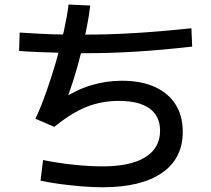

<svg xmlns="http://www.w3.org/2000/svg" viewBox="-20 -822 920 837"><path d="M156.7 -34.4 167.8 -124.4Q232.2 -111.1 301.1 -103.9Q370 -96.7 426.7 -96.7Q548.9 -96.7 613.3 -136.7Q677.8 -176.7 677.8 -252.2Q677.8 -315.6 632.2 -348.9Q586.7 -382.2 497.8 -382.2Q422.2 -382.2 356.1 -355.6Q290 -328.9 216.7 -268.9L134.4 -304.4Q156.7 -351.1 180 -416.1Q203.3 -481.1 223.9 -552.2Q244.4 -623.3 258.9 -688.9Q273.3 -754.4 278.9 -802.2L373.3 -797.8Q368.9 -755.6 357.8 -700.6Q346.7 -645.6 332.2 -587.2Q317.8 -528.9 300.6 -475Q283.3 -421.1 267.8 -378.9L251.1 -390Q313.3 -431.1 378.3 -450.6Q443.3 -470 511.1 -470Q595.6 -470 654.4 -443.3Q713.3 -416.7 745 -367.2Q776.7 -317.8 776.7 -246.7Q776.7 -131.1 686.1 -68.3Q595.6 -5.6 426.7 -5.6Q386.7 -5.6 338.9 -9.4Q291.1 -13.3 244.4 -19.4Q197.8 -25.6 156.7 -34.4ZM63.3 -600 65.6 -680Q103.3 -677.8 151.7 -675Q200 -672.2 251.7 -671.7Q303.3 -671.1 350 -671.1Q455.6 -671.1 566.7 -677.8Q677.8 -684.4 814.4 -698.9L817.8 -618.9Q680 -603.3 568.3 -596.7Q456.7 -590 350 -590Q302.2 -590 250.6 -591.7Q198.9 -593.3 150 -595Q101.1 -596.7 63.3 -600Z"/></svg>

Font: Paperlogy 5 Medium
Style: Regular
Weight: 500
Designer: redesigned by Lee Juim, glyphs from Gmarket Sans & Montserrat
Foundry: PT&
Version: Version 1.001